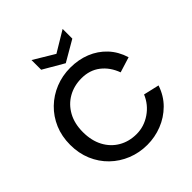

<svg xmlns="http://www.w3.org/2000/svg" viewBox="-243 -1077 1247 1247"><g transform="rotate(-45 380.5 -454.0)"><path d="M535 -915V-826L392 -743L249 -826V-915L392 -829ZM392 7Q319 7 254.5 -19Q190 -45 141 -92.5Q92 -140 64.5 -205Q37 -270 37 -348Q37 -426 64.5 -490.5Q92 -555 141 -602.5Q190 -650 254.5 -676Q319 -702 392 -702Q467 -702 530.5 -676.5Q594 -651 640 -602Q686 -553 708 -482L602 -449Q576 -520 523 -561Q470 -602 395 -602Q326 -602 271.5 -571Q217 -540 185.5 -483Q154 -426 154 -348Q154 -270 184.5 -212.5Q215 -155 269 -123.5Q323 -92 392 -92Q461 -92 520.5 -132.5Q580 -173 608 -240L716 -215Q692 -143 642 -93.5Q592 -44 527 -18.5Q462 7 392 7Z"/></g></svg>

Font: Parkinsans Medium
Style: Regular
Weight: 500
Designer: Red Stone, Indian Type Foundry
Foundry: Indian Type Foundry
Version: Version 1.000